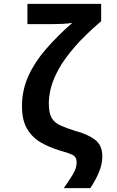

<svg xmlns="http://www.w3.org/2000/svg" viewBox="-20 -780 603 987"><path d="M308 187Q334 150 354 117.5Q374 85 374 55Q374 26 351.5 15.5Q329 5 285 -7Q235 -22 191 -47Q147 -72 120 -116.5Q93 -161 93 -234Q93 -317 126 -389.5Q159 -462 217.5 -529Q276 -596 352 -663Q335 -659 305 -657.5Q275 -656 253 -656H121V-760H500V-671Q417 -600 364.5 -539.5Q312 -479 283 -427Q254 -375 242.5 -331Q231 -287 231 -249Q231 -199 245.5 -174Q260 -149 290 -135.5Q320 -122 367 -107Q429 -91 467.5 -62.5Q506 -34 506 24Q506 65 487.5 108Q469 151 444 187Z"/></svg>

Font: Noto Sans Mono SemiCondensed
Style: Bold
Weight: 700
Width: 4
Designer: Monotype Design Team
Foundry: Monotype Imaging Inc.
Version: Version 2.014